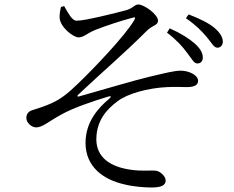

<svg xmlns="http://www.w3.org/2000/svg" viewBox="-20 -781 1040 853"><path d="M810 -548C830 -523 841 -499 856 -499C871 -499 881 -508 881 -525C881 -545 871 -564 846 -587C821 -609 784 -633 734 -655L722 -636C764 -604 790 -575 810 -548ZM898 -617C919 -593 929 -570 945 -569C959 -569 969 -578 970 -595C970 -616 958 -635 933 -657C908 -678 868 -698 818 -717L806 -700C851 -669 876 -643 898 -617ZM320 -689C355 -688 497 -724 542 -736C576 -747 577 -761 595 -761C620 -761 682 -717 682 -689C682 -668 658 -670 632 -644C525 -537 448 -474 326 -359C322 -355 324 -351 329 -352C429 -380 576 -424 644 -440C716 -457 755 -467 783 -467C820 -467 860 -447 860 -422C860 -405 847 -394 809 -394C788 -394 764 -396 722 -394C637 -390 546 -365 502 -331C455 -296 408 -246 408 -161C409 -81 470 -40 560 -27C613 -19 651 -26 676 -22C693 -18 716 2 716 21C716 42 697 52 653 52C622 52 570 48 532 38C439 17 360 -40 360 -146C360 -241 418 -303 466 -343C476 -351 474 -356 461 -352C388 -330 304 -301 254 -273C192 -239 169 -215 140 -215C121 -215 97 -235 97 -257C97 -273 105 -285 122 -291C147 -299 180 -309 208 -322C250 -341 282 -366 326 -409C386 -466 535 -620 576 -691C584 -704 580 -706 568 -702C518 -689 449 -666 403 -648C361 -630 352 -615 329 -615C305 -615 248 -660 245 -701C244 -714 247 -736 251 -750L265 -754C283 -723 300 -689 320 -689Z"/></svg>

Font: Noto Serif CJK TC
Style: Regular
Weight: 400
Designer: Ryoko NISHIZUKA 西塚涼子 (kana & ideographs); Frank Grießhammer (Latin, Greek & Cyrillic); Wenlong ZHANG 张文龙 (bopomofo); San
Foundry: Adobe
Version: Version 2.001;hotconv 1.1.0;makeotfexe 2.6.0